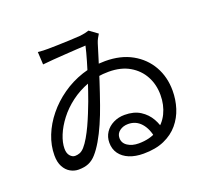

<svg xmlns="http://www.w3.org/2000/svg" viewBox="-133 -938 1267 1152"><g transform="rotate(-20 500.0 -362.5)"><path d="M208.5 -749Q223.9 -747.2 241.9 -746.2Q259.9 -745.2 273.5 -745.8Q292.9 -746 330.6 -746.9Q368.3 -747.8 409.9 -749.6Q451.4 -751.5 481.2 -753.5Q497.6 -755.5 512 -758.5Q526.4 -761.6 538.1 -765.6L590.4 -727.5Q584 -717.4 576.6 -703.9Q569.2 -690.3 564.5 -675.3Q553.8 -640.6 536.1 -583.1Q518.4 -525.5 496.4 -457.4Q474.3 -389.2 450.2 -321.2Q430.6 -265.2 407.5 -212.6Q384.5 -160.1 359.9 -118.1Q335.2 -76.1 311.3 -49.6Q289.2 -24.7 262.5 -13.3Q235.8 -2 198 -2Q170.8 -2 145.8 -16.2Q120.8 -30.4 105.4 -59.2Q89.9 -88 89.9 -131.1Q89.9 -194.6 114.5 -256.5Q139.1 -318.4 183.5 -373Q227.8 -427.7 287.7 -469.8Q347.5 -512 419.1 -535.9Q490.6 -559.8 569.1 -559.8Q668 -559.8 739.9 -519.6Q811.7 -479.4 850.5 -410.7Q889.3 -341.9 889.3 -254.9Q889.3 -197.4 872.5 -144.4Q855.7 -91.4 820.4 -49.5Q785.2 -7.5 729.9 17Q674.6 41.4 597.1 41.4Q545.6 41.4 506.9 25.6Q468.3 9.7 446.9 -19.8Q425.5 -49.3 425.5 -90.3Q425.5 -127 444.4 -155.6Q463.4 -184.2 496 -200.4Q528.6 -216.6 567.8 -216.6Q627.4 -216.6 667.2 -191.2Q707 -165.8 729.5 -126Q752 -86.2 758.7 -41.2L694.3 -21Q683.9 -84.8 651.4 -121.3Q618.8 -157.8 569 -157.8Q537.2 -157.8 514.7 -140.9Q492.1 -124 492.1 -96Q492.1 -63.6 520.7 -45Q549.2 -26.4 590.7 -26.4Q661.9 -26.4 711.5 -56.7Q761.2 -87 786.6 -139.3Q812.1 -191.6 812.1 -255.6Q812.1 -322 783.3 -375.3Q754.6 -428.7 699.9 -460.6Q645.1 -492.5 566.7 -492.5Q492.9 -492.5 430.5 -469.4Q368.2 -446.3 318.2 -408.7Q268.2 -371.1 233.1 -325.3Q198 -279.5 179.2 -233.4Q160.5 -187.3 160.5 -148.9Q160.5 -118.6 174.9 -102.6Q189.3 -86.6 206.2 -86.6Q220.9 -86.6 235.7 -91.9Q250.4 -97.2 266.3 -114.4Q283.5 -134 301 -164Q318.5 -194 334.7 -228.9Q350.8 -263.9 365.2 -299.6Q379.6 -335.2 391 -365.7Q411.6 -422.4 431.2 -482.4Q450.8 -542.4 466.5 -596.4Q482.2 -650.3 490.4 -687.5Q469.2 -686.9 434.8 -684.6Q400.3 -682.3 360 -679.8Q319.6 -677.3 281.2 -674.3Q242.7 -671.3 212.8 -668.1Z"/></g></svg>

Font: Noto Sans TC Thin
Style: Regular
Weight: 100
Designer: Ryoko NISHIZUKA 西塚涼子 (kana, bopomofo & ideographs); Paul D. Hunt (Latin, Greek & Cyrillic); Sandoll Communications 산돌커뮤니
Foundry: Adobe
Version: Version 2.004-H2;hotconv 1.0.118;makeotfexe 2.5.65603